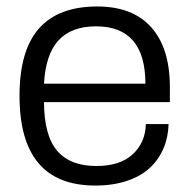

<svg xmlns="http://www.w3.org/2000/svg" viewBox="-20 -558 581 590"><path d="M272.9 12.2Q40 12.2 40 -263.2Q40 -403.3 99.9 -470.7Q159.7 -538.1 278.8 -538.1Q387.7 -538.1 444.8 -474.1Q502 -410.2 502 -290V-244.1H115.2Q115.7 -141.1 155.8 -94.5Q195.8 -47.9 275.9 -47.9Q349.1 -47.9 387.9 -84Q426.8 -120.1 428.2 -176.8H498Q497.1 -137.2 482.9 -103.3Q468.8 -69.3 441.9 -43.5Q415 -17.6 371.6 -2.7Q328.1 12.2 272.9 12.2ZM115.2 -300.8H426.8Q426.8 -477.1 274.9 -477.1Q199.7 -477.1 159.9 -434.1Q120.1 -391.1 115.2 -300.8Z"/></svg>

Font: Archivo Light
Style: Regular
Weight: 300
Designer: Hector Gatti
Foundry: Omnibus-Type
Version: Version 2.001